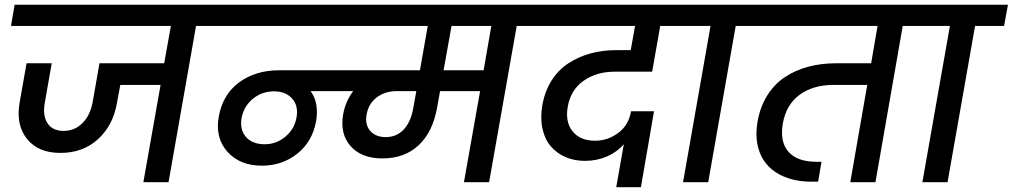

<svg xmlns="http://www.w3.org/2000/svg" viewBox="-20 -760 4225 801"><path d="M25.9 -651.9 41 -740.2H935.1L918.9 -651.9H797.9L683.1 0H578.1L649.9 -405.8H481.9L467.8 -330.1Q451.7 -236.3 388.4 -179Q325.2 -121.6 231 -122.1Q139.2 -122.1 92.3 -180.9Q45.4 -239.7 62 -333L90.8 -496.1H195.8L167 -332Q157.2 -278.3 178 -246.1Q198.7 -213.9 245.1 -213.9Q291.5 -213.9 323.7 -246.1Q356 -278.3 366.2 -332L395 -496.1H665L692.9 -651.9Z M1588.9 -188Q1634.3 -188 1663.8 -219.2Q1693.4 -250.5 1703.6 -306.2L1716.8 -379.9H1634.8Q1586.9 -379.9 1552.5 -354.2Q1518.1 -328.6 1509.8 -284.2Q1501.5 -240.2 1524.4 -214.1Q1547.4 -188 1588.9 -188ZM1084.5 -158.2Q1132.8 -158.2 1170.7 -189.9Q1208.5 -221.7 1216.8 -269Q1226.1 -316.9 1199.5 -347.9Q1172.9 -378.9 1123.5 -378.9Q1072.8 -378.9 1035.2 -348.1Q997.6 -317.4 987.8 -268.1Q979.5 -219.2 1006.1 -188.7Q1032.7 -158.2 1084.5 -158.2ZM1997.6 -466.8 2029.8 -651.9H1863.8L1830.6 -466.8ZM2020.5 0H1915.5L1982.9 -379.9H1815.9L1803.7 -312Q1785.6 -209.5 1726.8 -154.3Q1668 -99.1 1575.7 -99.1Q1488.3 -99.1 1442.9 -150.1Q1397.5 -201.2 1411.6 -283.2Q1421.9 -338.9 1453.6 -379.9H1275.9Q1311.5 -331.1 1298.8 -254.9Q1283.2 -168.9 1220.2 -118.9Q1157.2 -68.8 1072.8 -68.8Q980.5 -68.8 928.7 -127Q877 -185.1 892.6 -272.9Q909.2 -366.2 977.8 -416.5Q1046.4 -466.8 1144.5 -466.8H1731.9L1764.6 -651.9H871.6L886.7 -740.2H2272.5L2257.8 -651.9H2135.7Z M2211.4 -651.9 2227.5 -740.2H2884.8L2868.7 -651.9H2734.4L2700.7 -460.9H2543.5Q2468.8 -460.9 2414.8 -423.1Q2360.8 -385.3 2348.6 -314.9Q2337.4 -251 2368.9 -211.9Q2400.4 -172.9 2463.4 -172.9Q2514.2 -172.9 2558.1 -204.6Q2602.1 -236.3 2612.8 -295.9H2708.5L2653.8 21H2550.8L2582.5 -158.2Q2554.7 -126 2512.5 -107.4Q2470.2 -88.9 2420.4 -88.9Q2375.5 -88.9 2338.6 -105Q2301.8 -121.1 2277.1 -150.4Q2252.4 -179.7 2242.9 -224.1Q2233.4 -268.6 2242.7 -321.8Q2252.9 -379.4 2281.2 -424.1Q2309.6 -468.8 2351.1 -495.8Q2392.6 -522.9 2442.6 -536.9Q2492.7 -550.8 2549.8 -550.8H2611.3L2629.4 -651.9Z M2829.6 0 2944.3 -651.9H2822.3L2837.4 -740.2H3186.5L3170.4 -651.9H3049.3L2934.6 0Z M3123 -651.9 3138.2 -740.2H3884.3L3868.2 -651.9H3746.1L3632.3 0H3527.3L3598.1 -405.8H3458Q3372.6 -405.8 3316.4 -365Q3260.3 -324.2 3246.1 -246.1Q3232.4 -169.9 3268.8 -127.4Q3305.2 -85 3387.2 -85H3407.2L3393.1 -2H3366.2Q3322.3 -2 3284.4 -11.7Q3246.6 -21.5 3216.1 -41.5Q3185.5 -61.5 3166 -91.3Q3146.5 -121.1 3139.2 -160.9Q3131.8 -200.7 3140.1 -251Q3150.9 -314 3180.9 -361.8Q3210.9 -409.7 3255.1 -438.7Q3299.3 -467.8 3353 -481.9Q3406.7 -496.1 3469.2 -496.1H3614.3L3641.1 -651.9Z M3828.1 0 3942.9 -651.9H3820.8L3835.9 -740.2H4185.1L4168.9 -651.9H4047.9L3933.1 0Z"/></svg>

Font: Poppins Medium
Style: Italic
Weight: 500
Italic angle: -10°
Designer: Ninad Kale (Devanagari), Jonny Pinhorn (Latin)
Foundry: Indian Type Foundry
Version: Version 3.200;PS 1.000;hotconv 16.6.54;makeotf.lib2.5.65590